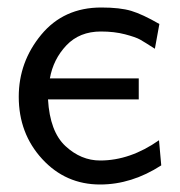

<svg xmlns="http://www.w3.org/2000/svg" viewBox="-20 -481 479 512"><path d="M30 -223Q30 -316 90 -388.5Q150 -461 250 -461Q300 -461 330 -452Q360 -443 405 -417L393 -351Q365 -369 353.5 -375.5Q342 -382 313.5 -389.5Q285 -397 249 -397Q192 -397 157 -360Q122 -323 113 -272H350V-216H108Q113 -130 154.5 -91.5Q196 -53 247 -53Q327 -53 404 -107L410 -40Q331 11 247 11Q155 11 92.5 -57Q30 -125 30 -223Z"/></svg>

Font: CMU Sans Serif
Style: Medium
Weight: 500
Version: Version 0.7.0